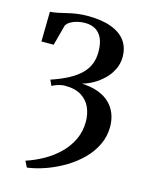

<svg xmlns="http://www.w3.org/2000/svg" viewBox="-118 -611 708 930"><g transform="rotate(15 236.0 -146.0)"><path d="M109.5 247 94 216.5Q139.5 201.5 181.5 177.8Q223.5 154 256.5 121.5Q289.5 89 308.8 48Q328 7 328 -41.5Q328 -79.5 314 -111.8Q300 -144 268.8 -164Q237.5 -184 185.5 -184Q175 -184 163.8 -181.5Q152.5 -179 141.8 -175Q131 -171 122 -166L109 -194Q161 -211.5 197.2 -231.2Q233.5 -251 256 -273.8Q278.5 -296.5 289 -323.8Q299.5 -351 299.5 -383.5Q299.5 -423.5 288 -450Q276.5 -476.5 254.5 -489.8Q232.5 -503 200.5 -503Q181.5 -503 162.5 -498.2Q143.5 -493.5 129.2 -485Q115 -476.5 108.5 -465L81 -361.5H19.5L22 -511Q43 -512.5 62.8 -516.8Q82.5 -521 103.8 -526.2Q125 -531.5 149.8 -535.2Q174.5 -539 206 -539Q276 -539 323.5 -521.2Q371 -503.5 395 -470.5Q419 -437.5 419 -390.5Q419 -357.5 405.2 -328.8Q391.5 -300 368.5 -277.2Q345.5 -254.5 317.8 -238.5Q290 -222.5 261.5 -215Q308.5 -213 343.5 -200.2Q378.5 -187.5 401.8 -165Q425 -142.5 436.5 -112.8Q448 -83 448 -48Q448 -0.5 428.2 41.5Q408.5 83.5 374.2 118Q340 152.5 296.2 179Q252.5 205.5 204.5 223Q156.5 240.5 109.5 247Z"/></g></svg>

Font: Merriweather 96pt SemiBold
Style: Regular
Weight: 600
Version: Version 2.100